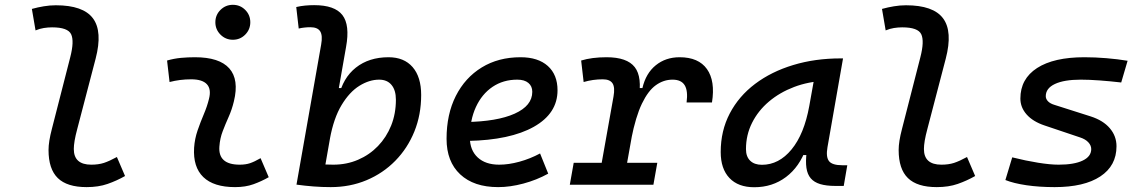

<svg xmlns="http://www.w3.org/2000/svg" viewBox="-20 -764 4728 794"><path d="M338.4 9.8Q257.3 9.8 219 -27.6Q180.7 -64.9 180.7 -143.6Q180.7 -161.1 184.1 -182.6Q187.5 -204.1 194.8 -231.9L270.5 -527.3Q287.6 -593.8 274.2 -622.3Q260.7 -650.9 195.3 -650.9Q178.7 -650.9 161.4 -648.2Q144 -645.5 127 -638.2L111.8 -727.1Q136.2 -733.9 161.1 -738Q186 -742.2 210.9 -742.2Q324.2 -742.2 364.5 -688Q404.8 -633.8 375.5 -521.5L299.8 -231.9Q292 -203.1 288.6 -182.6Q285.2 -162.1 285.2 -147.9Q285.2 -83 357.4 -83Q387.2 -83 409.7 -90.3Q432.1 -97.7 463.4 -114.7L497.1 -36.1Q462.9 -16.6 425 -3.4Q387.2 9.8 338.4 9.8Z M942.9 -599.6Q913.1 -599.6 891.8 -620.8Q870.6 -642.1 870.6 -671.9Q870.6 -702.1 891.8 -723.1Q913.1 -744.1 942.9 -744.1Q973.1 -744.1 994.1 -723.1Q1015.1 -702.1 1015.1 -671.9Q1015.1 -642.1 994.1 -620.8Q973.1 -599.6 942.9 -599.6ZM1057.6 -109.9 1091.3 -31.2Q1061.5 -14.2 1028.3 -2.2Q995.1 9.8 952.1 9.8Q863.8 9.8 820.8 -31.7Q777.8 -73.2 782.7 -153.3Q785.2 -189.9 797.1 -224.6Q809.1 -259.3 823 -292Q836.9 -324.7 844.2 -355Q854.5 -395 835.7 -415.5Q816.9 -436 770.5 -436Q724.1 -436 681.2 -424.8L670.9 -513.7Q699.7 -522 728.5 -524.7Q757.3 -527.3 786.1 -527.3Q887.2 -527.3 928.2 -481.2Q969.2 -435.1 947.3 -345.2Q939 -310.5 925.5 -280.5Q912.1 -250.5 900.9 -221.2Q889.6 -191.9 887.2 -157.7Q881.8 -83 971.2 -83Q995.6 -83 1013.9 -89.1Q1032.2 -95.2 1057.6 -109.9Z M1347.7 9.8Q1312 9.8 1276.9 7.1Q1241.7 4.4 1206.1 -0.5L1254.9 -95.2Q1286.6 -83 1358.4 -83Q1413.6 -83 1460.7 -103.3Q1507.8 -123.5 1543 -159.9Q1578.1 -196.3 1597.7 -245.1Q1617.2 -293.9 1617.2 -351.6Q1617.2 -391.1 1599.1 -412.8Q1581.1 -434.6 1547.9 -434.6Q1507.3 -434.6 1466.3 -409.2Q1425.3 -383.8 1392.6 -329.6Q1359.9 -275.4 1344.2 -189.5L1363.3 -399.9H1405.8L1380.4 -362.8Q1397.5 -441.4 1451.7 -484.4Q1505.9 -527.3 1586.9 -527.3Q1650.9 -527.3 1686.3 -486.6Q1721.7 -445.8 1721.7 -371.1Q1721.7 -289.6 1693.6 -220.2Q1665.5 -150.9 1614.7 -99.1Q1564 -47.4 1495.8 -18.8Q1427.7 9.8 1347.7 9.8ZM1279.3 -742.7Q1364.3 -742.7 1396 -701.7Q1427.7 -660.6 1411.1 -569.8L1311 0L1206.1 -0.5L1308.1 -579.6Q1314.9 -617.2 1304.2 -634.3Q1293.5 -651.4 1263.7 -651.4Q1251.5 -651.4 1239.5 -650.1Q1227.5 -648.9 1215.3 -646L1205.1 -734.9Q1223.6 -739.3 1242.2 -741Q1260.7 -742.7 1279.3 -742.7Z M2044.4 -83Q2083.5 -83 2127.9 -95.2Q2172.4 -107.4 2213.4 -129.4L2247.1 -45.9Q2199.2 -19.5 2144.5 -4.9Q2089.8 9.8 2040 9.8Q1939.5 9.8 1883.1 -43Q1826.7 -95.7 1826.7 -189.9Q1826.7 -291.5 1865 -367.2Q1903.3 -442.9 1972.2 -485.1Q2041 -527.3 2132.8 -527.3Q2205.1 -527.3 2245.4 -491.2Q2285.6 -455.1 2285.6 -390.6Q2285.6 -294.9 2187.7 -239.7Q2089.8 -184.6 1914.6 -181.2L1904.3 -259.3Q2035.2 -261.2 2108.2 -293.9Q2181.2 -326.7 2181.2 -384.3Q2181.2 -407.7 2165 -421.1Q2148.9 -434.6 2119.1 -434.6Q2061 -434.6 2016.8 -404.8Q1972.7 -375 1948 -321.3Q1923.3 -267.6 1922.9 -195.8Q1923.3 -142.6 1955.6 -112.8Q1987.8 -83 2044.4 -83Z M2452.1 0 2517.1 -364.7Q2523.9 -402.3 2513.2 -419.2Q2502.4 -436 2472.7 -436Q2431.6 -436 2393.6 -424.8L2383.3 -513.7Q2405.3 -520.5 2431.6 -523.9Q2458 -527.3 2488.3 -527.3Q2573.2 -527.3 2605 -486.3Q2636.7 -445.3 2620.6 -355L2557.1 0ZM2336.4 0 2352.5 -90.8H2698.2L2682.1 0ZM2590.8 -190.4 2615.2 -399.9H2636.7Q2650.9 -460.9 2691.9 -494.1Q2732.9 -527.3 2790.5 -527.3Q2868.7 -527.3 2903.6 -478.3Q2938.5 -429.2 2924.3 -340.3H2819.3Q2825.7 -388.2 2811.5 -411.4Q2797.4 -434.6 2761.2 -434.6Q2724.1 -434.6 2692.1 -411.6Q2660.2 -388.7 2634.5 -335.2Q2608.9 -281.7 2590.8 -190.4Z M3099.1 10.3Q3032.7 10.3 2996.6 -27.8Q2960.4 -65.9 2960.4 -135.3Q2960.4 -223.1 2997.8 -294.7Q3035.2 -366.2 3102.5 -417Q3169.9 -467.8 3260.3 -495.1Q3350.6 -522.5 3456.5 -522.5H3466.3L3401.9 -154.8Q3395 -115.7 3408 -98.1Q3420.9 -80.6 3463.9 -80.6H3483.9L3469.2 4.9H3434.6Q3397 4.9 3371.8 -2.7Q3346.7 -10.3 3332.8 -26.6Q3318.8 -43 3314.9 -69.8Q3311 -96.7 3315.9 -135.3L3344.2 -122.6H3287.6L3313.5 -150.9Q3286.6 -74.2 3230.5 -32Q3174.3 10.3 3099.1 10.3ZM3130.9 -82.5Q3201.2 -82.5 3253.4 -146Q3305.7 -209.5 3326.7 -325.7L3352.1 -467.3L3391.6 -429.7Q3323.2 -426.8 3263.9 -404.3Q3204.6 -381.8 3159.9 -344Q3115.2 -306.2 3090.1 -256.1Q3064.9 -206.1 3064.9 -147.5Q3064.9 -116.2 3082.3 -99.4Q3099.6 -82.5 3130.9 -82.5Z M3854 9.8Q3772.9 9.8 3734.6 -27.6Q3696.3 -64.9 3696.3 -143.6Q3696.3 -161.1 3699.7 -182.6Q3703.1 -204.1 3710.4 -231.9L3786.1 -527.3Q3803.2 -593.8 3789.8 -622.3Q3776.4 -650.9 3710.9 -650.9Q3694.3 -650.9 3677 -648.2Q3659.7 -645.5 3642.6 -638.2L3627.4 -727.1Q3651.9 -733.9 3676.8 -738Q3701.7 -742.2 3726.6 -742.2Q3839.8 -742.2 3880.1 -688Q3920.4 -633.8 3891.1 -521.5L3815.4 -231.9Q3807.6 -203.1 3804.2 -182.6Q3800.8 -162.1 3800.8 -147.9Q3800.8 -83 3873 -83Q3902.8 -83 3925.3 -90.3Q3947.8 -97.7 3979 -114.7L4012.7 -36.1Q3978.5 -16.6 3940.7 -3.4Q3902.8 9.8 3854 9.8Z M4341.3 9.8Q4277.8 9.8 4224.6 2Q4171.4 -5.9 4137.7 -19.5L4166 -113.3Q4222.7 -99.1 4272.7 -91.1Q4322.8 -83 4357.9 -83Q4421.9 -83 4457.3 -99.9Q4492.7 -116.7 4492.7 -147.5Q4492.7 -162.6 4480.7 -175.5Q4468.8 -188.5 4446.3 -195.8L4299.8 -245.1Q4251.5 -261.2 4225.6 -290.5Q4199.7 -319.8 4199.7 -356.4Q4199.7 -438 4268.8 -482.7Q4337.9 -527.3 4464.4 -527.3Q4508.8 -527.3 4555.4 -523.4Q4602.1 -519.5 4643.1 -512.7L4616.7 -422.9Q4570.8 -428.2 4527.1 -431.4Q4483.4 -434.6 4449.7 -434.6Q4380.4 -434.6 4342.5 -416.7Q4304.7 -398.9 4304.7 -366.2Q4304.7 -354.5 4314 -345Q4323.2 -335.4 4341.3 -330.1L4490.2 -282.7Q4542 -266.1 4569.6 -233.6Q4597.2 -201.2 4597.2 -159.2Q4597.2 -78.6 4530.3 -34.4Q4463.4 9.8 4341.3 9.8Z"/></svg>

Font: Cascadia Code PL
Style: Italic
Weight: 400
Italic angle: -10°
Monospace: yes
Designer: Aaron Bell
Foundry: Saja Typeworks
Version: Version 2404.023